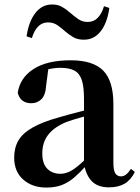

<svg xmlns="http://www.w3.org/2000/svg" viewBox="-20 -821 625 857"><path d="M186.6 16.2Q124.2 16.2 83.8 -19.4Q43.3 -54.9 43.3 -117.6Q43.3 -161.2 62 -193.6Q80.7 -226.1 125.1 -251.5Q169.6 -277 245.4 -297.9Q284.8 -309.4 334.4 -322Q384 -334.6 424 -344.4V-318.9Q384 -308.9 344 -297.6Q303.9 -286.4 277.1 -276.7Q223.3 -254.9 196.1 -220.6Q168.8 -186.4 168.8 -135.9Q168.8 -90.4 191.1 -67.9Q213.3 -45.3 250 -45.3Q266.3 -45.3 284.7 -52.6Q303.1 -59.9 327.4 -79.7Q351.8 -99.4 385.3 -135.5L400.8 -82.4H365.7Q336.6 -50.6 311.2 -28.7Q285.7 -6.8 256.4 4.7Q227 16.2 186.6 16.2ZM466.1 15.2Q414.6 15.2 387.9 -14.2Q361.2 -43.6 354.9 -94V-96.5V-381.4Q354.9 -434.7 344.8 -464.5Q334.7 -494.3 311.6 -506.3Q288.5 -518.3 250 -518.3Q224.4 -518.3 197.3 -512.2Q170.2 -506.1 133.8 -491.2L196.1 -516.3L185.9 -439.2Q183.3 -395.9 164.6 -378Q145.8 -360.2 120.3 -360.2Q71.1 -360.2 59.2 -406.5Q68.9 -473.5 129.4 -512.7Q189.9 -551.9 295.1 -551.9Q395.4 -551.9 440.7 -505.9Q486.1 -459.8 486.1 -356.2V-94.8Q486.1 -60.3 494.8 -47Q503.6 -33.8 519.7 -33.8Q531.3 -33.8 541.3 -40.9Q551.3 -48.1 564.7 -67.2L581.9 -53.4Q564 -17.5 536.2 -1.1Q508.4 15.2 466.1 15.2ZM98.6 -658.7Q108.1 -724.3 137.6 -762.6Q167.1 -801 212.6 -801Q238.9 -801 257.9 -789.8Q276.9 -778.6 292.6 -764.6Q311.1 -748.5 329.4 -735.7Q347.7 -723 371.8 -723Q397.8 -723 416 -741.3Q434.2 -759.6 444.2 -793.3L468.1 -785.5Q458.7 -718.5 429.2 -681.1Q399.7 -643.8 354.6 -643.8Q326.6 -643.8 308.1 -654.5Q289.6 -665.1 273.4 -678.9Q255.2 -695.2 237 -708.1Q218.7 -721 194.2 -721Q168.2 -721 150.4 -702.9Q132.6 -684.9 122.3 -651Z"/></svg>

Font: Noto Serif SC ExtraLight
Style: Regular
Weight: 200
Designer: Ryoko NISHIZUKA 西塚涼子 (kana & ideographs); Frank Grießhammer (Latin, Greek & Cyrillic); Wenlong ZHANG 张文龙 (bopomofo); San
Foundry: Adobe
Version: Version 2.002-H1;hotconv 1.1.0;makeotfexe 2.6.0